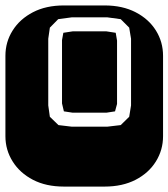

<svg xmlns="http://www.w3.org/2000/svg" viewBox="-22 -689 622 709"><path d="M213.9 0Q147.9 0 99.6 -25.1Q51.3 -50.3 24.7 -92.8Q-2 -135.3 -2 -186V-482.9Q-2 -534.2 24.7 -576.4Q51.3 -618.7 99.6 -643.8Q147.9 -668.9 213.9 -668.9H364.3Q430.2 -668.9 478.8 -643.8Q527.3 -618.7 553.7 -576.4Q580.1 -534.2 580.1 -482.9V-186Q580.1 -135.3 553.7 -92.8Q527.3 -50.3 478.8 -25.1Q430.2 0 364.3 0ZM243.2 -221.2H374L423.8 -227.1L455.1 -257.8L461.9 -299.8V-545.9L455.1 -586.9L423.8 -618.2L374 -625H243.2L192.9 -618.2L162.1 -586.9L156.2 -545.9V-299.8L162.1 -257.8L193.8 -227.1ZM246.1 -272.9 213.9 -277.8 207 -307.1V-541L211.9 -567.9L246.1 -573.2H371.1L405.3 -567.9L410.2 -539.1V-305.2L402.8 -277.8L371.1 -272.9Z"/></svg>

Font: Monofett
Style: Regular
Weight: 400
Designer: Vernon Adams
Foundry: Vernon Adams
Version: Version 1.100; ttfautohint (v1.8.4.7-5d5b);gftools[0.9.28]